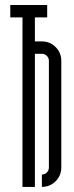

<svg xmlns="http://www.w3.org/2000/svg" viewBox="-20 -734 290 754"><path d="M117 -571.4Q117 -571.4 144.5 -571.4Q176.2 -571.4 198.5 -549.1Q220.7 -526.9 220.7 -495.2V-76.2Q220.7 -44.6 198.5 -22.3Q176.2 0 144.5 0V-48.7Q155.8 -48.7 163.9 -56.6Q172 -64.6 172 -76.2V-495.2Q172 -506.5 163.9 -514.6Q155.8 -522.7 144.5 -522.7H117V0H68.3V-665.6H20.4V-714.3H165.3V-665.6H117Z"/></svg>

Font: Marapfhont
Style: Book
Weight: 400
Version: Version 0.15